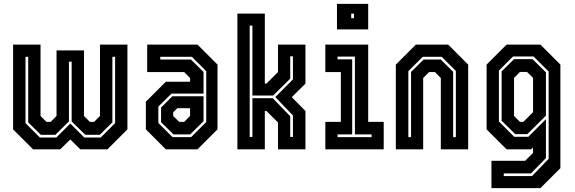

<svg xmlns="http://www.w3.org/2000/svg" viewBox="-20 -770 2964 990"><path d="M47.5 -540H189V-172L219.5 -141.5H241L271.5 -172V-510H413V-172L443.5 -141.5H465L495.5 -172V-540H637V-103L534 0H394L342.5 -51L290.5 0H150.5L47.5 -103ZM111.5 -477V-135L185.5 -61H270.5L342.5 -133L414.5 -61H499.5L573.5 -135V-477H559.5V-139L494.5 -75H419.5L349.5 -144V-452H335.5V-144L265.5 -75H190.5L125.5 -139V-477Z M835 0 732 -103V-245.5L835 -348.5H960V-368L929.5 -398.5H739V-540H998.5L1101.5 -437V-103L998.5 0ZM869.5 -63H965.5L1043.5 -141V-403L969.5 -477H806.5V-463H964.5L1029.5 -399V-287.5H864.5L796.5 -220.5V-136ZM874.5 -77 810.5 -140V-215.5L868.5 -273.5H1029.5V-145L960.5 -77ZM904 -141.5H929.5L960 -172V-212H894L873 -191V-172Z M1204 0V-700H1345.5V-339H1354L1413.5 -398.5V-540H1555V-339L1484.5 -269L1555 -197.5V0H1413.5V-138.5L1354 -197.5H1345.5V0ZM1267.5 -64H1281.5V-263.5H1386.5L1476.5 -170.5V-64H1490.5V-174.5L1399.5 -269.5L1490.5 -360.5V-479.5H1476.5V-364.5L1388.5 -277.5H1281.5V-638H1267.5Z M1717.5 -618.5V-750H1878.5V-618.5ZM1791 -676H1805V-700H1791ZM1657.5 0V-141.5H1737.5V-398.5H1657.5V-540H1878.5V-141.5H1958.5V0ZM1720.5 -63H1896V-77H1810V-478H1720.5V-464H1796V-77H1720.5Z M2021 0V-437L2124 -540H2291L2394 -437V0H2253V-368L2222.5 -398.5H2192.5L2162 -368V0ZM2085.5 -63H2099.5V-399L2164.5 -463H2252.5L2316.5 -400V-63H2330.5V-404L2257.5 -477H2159.5L2085.5 -403Z M2514 200V59H2688L2728.5 18.5V-10L2718.5 0H2592L2489 -103V-437L2592 -540H2766.5L2869.5 -437V97L2766.5 200ZM2577.5 138H2723L2809 49V-401L2731 -479H2625.5L2552.5 -406V-143.5L2631.5 -64.5H2704L2795 -155.5V45L2718 124H2577.5ZM2636.5 -78.5 2566.5 -147.5V-402L2630.5 -465H2726L2795 -397V-173.5L2699 -78.5ZM2661 -141.5H2678.5L2728.5 -191.5V-368.5L2697.5 -399H2661L2630.5 -368.5V-172Z"/></svg>

Font: Tourney Condensed Regular
Style: Bold
Weight: 700
Width: 3
Designer: Tyler Finck
Foundry: Etcetera Type Co
Version: Version 1.010; ttfautohint (v1.8.3)